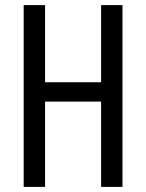

<svg xmlns="http://www.w3.org/2000/svg" viewBox="-20 -734 573 754"><path d="M461 0H377V-335H157V0H73V-714H157V-411H377V-714H461Z"/></svg>

Font: Noto Sans Thai ExtraCondensed
Style: Regular
Weight: 400
Width: 2
Designer: Monotype Design Team
Foundry: Monotype Imaging Inc.
Version: Version 2.002